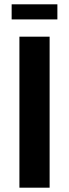

<svg xmlns="http://www.w3.org/2000/svg" viewBox="-20 -870 320 890"><path d="M70 0H210V-700H70ZM34 -780H246V-850H34Z"/></svg>

Font: Tanklager Original
Style: Regular
Weight: 400
Designer: Ariel Martín Pérez
Foundry: Tunera Type Foundry
Version: Version 1.000;Glyphs 3.3 (3310)